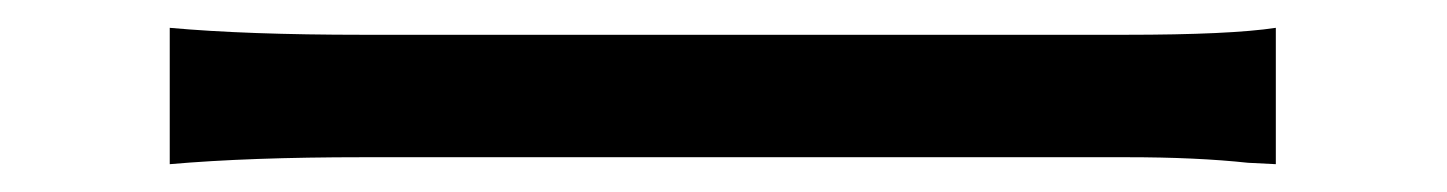

<svg xmlns="http://www.w3.org/2000/svg" viewBox="-20 -453 1040 138"><path d="M897 -335 877 -336Q840 -340 790 -340H241Q159 -340 102 -335V-433Q157 -428 241 -428H789Q864 -428 897 -433Z"/></svg>

Font: Source Han Sans & Saira Hybrid
Style: Regular
Weight: 400
Designer: Ryoko NISHIZUKA 西塚涼子 (kana & ideographs); Paul D. Hunt (Latin, Greek & Cyrillic); Wenlong ZHANG 张文龙 (bopomofo); Sandoll 
Foundry: Adobe Systems Incorporated
Version: Version 1.00;August 2, 2021;FontCreator 13.0.0.2675 64-bit